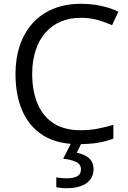

<svg xmlns="http://www.w3.org/2000/svg" viewBox="-20 -744 670 1004"><path d="M402.8 -650.9Q343.8 -650.9 296.6 -630.6Q249.5 -610.4 216.6 -572Q183.6 -533.7 166 -479.5Q148.4 -425.3 148.4 -357.4Q148.4 -267.6 176.5 -201.4Q204.6 -135.3 260.5 -99.1Q316.4 -63 400.4 -63Q448.2 -63 490.5 -71Q532.7 -79.1 572.8 -91.3V-19Q533.7 -4.4 490.7 2.7Q447.8 9.8 388.7 9.8Q279.8 9.8 206.8 -35.4Q133.8 -80.6 97.4 -163.1Q61 -245.6 61 -357.9Q61 -439 83.7 -506.1Q106.4 -573.2 150.1 -622.1Q193.8 -670.9 257.6 -697.5Q321.3 -724.1 403.8 -724.1Q458 -724.1 508.3 -713.4Q558.6 -702.6 599.1 -682.6L565.9 -612.3Q531.7 -627.9 491 -639.4Q450.2 -650.9 402.8 -650.9ZM469.2 139.6Q469.2 187 432.6 213.6Q396 240.2 325.2 240.2Q310.1 240.2 296.4 238.5Q282.7 236.8 274.4 234.9V183.6Q283.7 185.5 298.3 187Q313 188.5 327.6 188.5Q364.3 188.5 383.8 177.7Q403.3 167 403.3 141.6Q403.3 114.7 377.2 102.5Q351.1 90.3 310.5 85.9L354 0H408.2L381.8 54.7Q406.2 59.6 426 69.8Q445.8 80.1 457.5 97.2Q469.2 114.3 469.2 139.6Z"/></svg>

Font: Wonky
Style: Regular
Weight: 400
Designer: Monotype Design Team
Foundry: Monotype Imaging Inc.
Version: Version 3.000